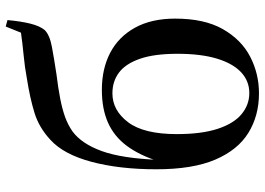

<svg xmlns="http://www.w3.org/2000/svg" viewBox="-144 -744 904 655"><g transform="rotate(-90 307.5 -416.0)"><path d="M317 16Q241 16 182.5 -20Q124 -56 91 -133Q58 -210 58 -334Q58 -460 83.5 -555.5Q109 -651 159 -696Q200 -734 249.5 -749.5Q299 -765 369 -776Q406 -783 448 -787Q490 -791 524 -796L545 -848L567 -842Q563 -797 555 -764.5Q547 -732 533 -715Q516 -698 476 -690.5Q436 -683 383 -675Q334 -669 298.5 -662Q263 -655 236.5 -645.5Q210 -636 187 -620Q145 -589 120 -520Q95 -451 90 -324L85 -326Q106 -392 138 -435Q170 -478 217 -499Q264 -520 329 -520Q401 -520 455.5 -491.5Q510 -463 541 -407Q572 -351 572 -270Q572 -170 536 -107Q500 -44 442 -14Q384 16 317 16ZM318 -17Q359 -17 389 -45Q419 -73 435.5 -127.5Q452 -182 452 -262Q452 -341 435 -390Q418 -439 388 -461.5Q358 -484 317 -484Q259 -484 218.5 -430.5Q178 -377 178 -264Q178 -180 196 -125Q214 -70 246 -43.5Q278 -17 318 -17Z"/></g></svg>

Font: Noto Serif TC SemiBold
Style: Regular
Weight: 600
Version: Version 2.002-H1;hotconv 1.1.0;makeotfexe 2.6.0